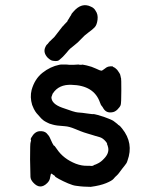

<svg xmlns="http://www.w3.org/2000/svg" viewBox="-20 -692 587 747"><path d="M211 -440Q216 -441 217.5 -441Q219 -441 231 -441Q243 -441 248 -440Q264 -439 285 -441H286Q287 -440 292 -440H298Q297 -442 317 -437.5Q337 -433 353.5 -425Q370 -417 374 -417Q378 -417 386.5 -424Q395 -431 400.5 -432.5Q406 -434 409.5 -434Q413 -434 416 -434Q419 -434 419 -433Q419 -432 423.5 -430Q428 -428 428.5 -427Q429 -426 432.5 -423.5Q436 -421 440 -414.5Q444 -408 445 -407Q446 -406 447.5 -402Q449 -398 449.5 -393.5Q450 -389 451 -388Q452 -387 452 -339Q452 -291 449.5 -283.5Q447 -276 437 -266Q427 -256 415 -255Q394 -252 383 -269Q378 -278 375.5 -280Q373 -282 369 -293Q346 -360 258 -362Q209 -364 186 -329Q185 -328 185 -328L180 -314Q180 -288 222 -273Q271 -255 283 -254.5Q295 -254 300.5 -253Q306 -252 315 -251Q324 -250 330.5 -249Q337 -248 339 -248Q346 -249 361 -244.5Q376 -240 386.5 -236.5Q397 -233 403.5 -230Q410 -227 415 -225Q420 -223 426 -218Q432 -213 435 -211Q439 -208 439 -207L445 -203Q446 -203 455 -192Q501 -135 476 -67Q474 -60 471.5 -56.5Q469 -53 464.5 -47Q460 -41 456.5 -37Q453 -33 446 -23Q439 -13 433.5 -8.5Q428 -4 422 3.5Q416 11 393 20.5Q370 30 333 35Q297 34 293 33Q289 32 277 31Q265 30 245 21.5Q225 13 209.5 4.5Q194 -4 194 -6Q194 -8 190 -10Q186 -12 186 -12.5Q186 -13 182.5 -15.5Q179 -18 177.5 -13.5Q176 -9 175 -2Q174 10 164 20Q136 48 109 18Q99 7 98.5 -4Q98 -15 97 -72Q97 -136 99 -138Q102 -147 100 -148.5Q98 -150 102 -157Q115 -180 133.5 -181.5Q152 -183 161.5 -173.5Q171 -164 175 -154Q179 -144 183.5 -135.5Q188 -127 189 -126Q190 -125 191 -125Q192 -125 192.5 -124Q193 -123 195.5 -120Q198 -117 202 -111Q227 -74 275 -55Q299 -46 321 -47H331Q331 -46 337.5 -46.5Q344 -47 344 -48.5Q344 -50 347.5 -50.5Q351 -51 362.5 -57Q374 -63 384 -74Q405 -95 401 -117Q399 -126 397 -130L396 -132H397Q397 -135 391 -142Q380 -155 367.5 -158.5Q355 -162 350 -163.5Q345 -165 335.5 -168Q326 -171 322 -172Q318 -173 306 -177Q294 -181 271.5 -190.5Q249 -200 232 -201Q199 -203 186 -207Q173 -211 172.5 -211Q172 -211 163 -215.5Q154 -220 150 -223Q141 -230 138 -234L122 -252Q122 -252 117 -259Q112 -266 105 -284Q96 -314 103 -342Q115 -385 145.5 -409Q176 -433 211 -440ZM193 -550 224 -590H225Q225 -590 228 -594Q231 -598 236 -602.5Q241 -607 241.5 -608Q242 -609 243 -611.5Q244 -614 244.5 -614.5Q245 -615 246.5 -617Q248 -619 248 -619.5Q248 -620 250 -623Q252 -626 252 -626.5Q252 -627 255 -631Q258 -635 257.5 -636Q257 -637 266 -647Q298 -684 334 -666Q341 -663 344.5 -659.5Q348 -656 348 -656Q348 -656 352 -650Q362 -636 359.5 -615.5Q357 -595 348.5 -586Q340 -577 324.5 -566Q309 -555 296.5 -541Q284 -527 267 -514Q250 -501 246.5 -496Q243 -491 239.5 -487.5Q236 -484 230.5 -477.5Q225 -471 219 -466Q213 -461 211 -459Q206 -454 195 -454.5Q184 -455 179 -457.5Q174 -460 166 -467Q146 -488 157 -510Q161 -518 163 -519Q165 -520 168.5 -525Q172 -530 172.5 -530Q173 -530 176 -533Q179 -536 179 -536Q179 -536 183 -540Q193 -549 193 -550Z"/></svg>

Font: TT2020 Style E
Style: Regular
Weight: 400
Version: Version 00.2